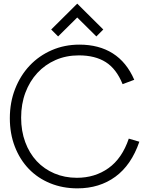

<svg xmlns="http://www.w3.org/2000/svg" viewBox="-20 -1015 847 1054"><path d="M745 -237Q701 -109 613.5 -45Q526 19 405 19Q324 19 255.5 -9Q187 -37 138 -88Q89 -139 61.5 -210Q34 -281 34 -366Q34 -453 63 -527Q92 -601 143 -655Q194 -709 264 -739.5Q334 -770 416 -770Q523 -770 599 -722Q675 -674 717 -577L653 -553Q619 -637 560.5 -674Q502 -711 413 -711Q343 -711 285 -685.5Q227 -660 185 -614.5Q143 -569 119.5 -506.5Q96 -444 96 -369Q96 -296 118.5 -235Q141 -174 181.5 -130.5Q222 -87 278.5 -63Q335 -39 402 -39Q501 -39 575.5 -92Q650 -145 687 -254ZM299 -815 261 -853 404 -995 547 -853 509 -815 404 -919Z"/></svg>

Font: Milkman
Style: Regular
Weight: 300
Designer: Giulia Boggio / Martin Desinde
Version: Version 1.000